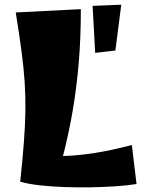

<svg xmlns="http://www.w3.org/2000/svg" viewBox="-20 -798 628 817"><path d="M66 -25Q76 -119 81.5 -191Q87 -263 88 -324.5Q89 -386 85 -447.5Q81 -509 71.5 -580.5Q62 -652 47 -745L324 -759Q324 -635 315 -530Q306 -425 289.5 -328Q273 -231 248 -134Q314 -136 386 -147.5Q458 -159 541 -181L561 -15Q525 -9 474.5 -5.5Q424 -2 367.5 -1Q311 0 254.5 -2Q198 -4 149 -9.5Q100 -15 66 -25ZM385 -573 374 -773 496 -778 471 -583Z"/></svg>

Font: Marhey ExtraBold
Style: Regular
Weight: 800
Designer: Nur Syamsi & Bustanul Arifin
Foundry: Namelatype
Version: Version 1.000; ttfautohint (v1.8.4.7-5d5b)